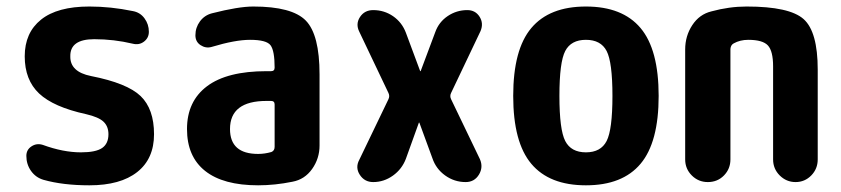

<svg xmlns="http://www.w3.org/2000/svg" viewBox="-20 -550 2540 580"><path d="M254.9 -320.3Q364.3 -298.8 404.8 -259.8Q445.3 -220.7 445.3 -144.5Q445.3 -70.3 394.5 -30.3Q343.8 9.8 250 9.8Q169.9 9.8 111.3 -6.8Q87.9 -13.7 73.7 -33.7Q59.6 -53.7 59.6 -79.1Q59.6 -97.7 75.2 -107.9Q90.8 -118.2 109.4 -112.3Q170.9 -89.8 224.6 -89.8Q269.5 -89.8 288.6 -103Q307.6 -116.2 307.6 -144.5Q307.6 -168 293 -182.1Q278.3 -196.3 240.2 -205.1Q141.6 -226.6 98.1 -267.6Q54.7 -308.6 54.7 -379.9Q54.7 -451.2 104 -490.7Q153.3 -530.3 250 -530.3Q314.5 -530.3 380.9 -516.6Q403.3 -512.7 416.5 -494.6Q429.7 -476.6 429.7 -454.1Q429.7 -435.5 415 -424.3Q400.4 -413.1 380.9 -418Q324.2 -431.6 264.6 -431.6Q191.4 -431.6 192.4 -379.9Q191.4 -333 254.9 -320.3Z M809.6 -106.4V-234.4Q809.6 -245.1 798.8 -245.1H785.2Q674.8 -245.1 674.8 -160.2Q674.8 -85 759.8 -85Q779.3 -85 799.8 -90.8Q809.6 -94.7 809.6 -106.4ZM745.1 -530.3Q862.3 -530.3 903.8 -487.8Q945.3 -445.3 945.3 -325.2V-110.4Q945.3 -71.3 922.9 -39.6Q900.4 -7.8 863.3 -1Q810.5 9.8 759.8 9.8Q654.3 9.8 599.6 -33.7Q544.9 -77.1 544.9 -160.2Q544.9 -244.1 605.5 -289.6Q666 -335 785.2 -335H798.8Q809.6 -335 809.6 -345.7Q809.6 -396.5 797.4 -413.1Q785.2 -429.7 735.4 -429.7Q690.4 -429.7 619.1 -408.2Q601.6 -403.3 585.9 -413.6Q570.3 -423.8 570.3 -443.4Q570.3 -466.8 584 -485.4Q597.7 -503.9 620.1 -509.8Q700.2 -530.3 745.1 -530.3Z M1431.6 -456.1 1342.8 -269.5Q1337.9 -259.8 1342.8 -250L1429.7 -69.3Q1440.4 -44.9 1426.8 -22.5Q1413.1 0 1386.7 0Q1352.5 0 1324.7 -20Q1296.9 -40 1286.1 -72.3L1247.1 -178.7Q1247.1 -179.7 1246.1 -179.7Q1245.1 -179.7 1245.1 -178.7L1206.1 -70.3Q1194.3 -39.1 1167 -19.5Q1139.6 0 1107.4 0Q1081.1 0 1066.9 -22Q1052.7 -43.9 1065.4 -67.4L1153.3 -250Q1158.2 -259.8 1153.3 -269.5L1065.4 -454.1Q1053.7 -477.5 1067.4 -498.5Q1081.1 -519.5 1107.4 -519.5Q1140.6 -519.5 1167.5 -501Q1194.3 -482.4 1206.1 -451.2L1249 -335.9Q1249 -335 1250 -335Q1251 -335 1251 -335.9L1294.9 -453.1Q1305.7 -483.4 1332.5 -501.5Q1359.4 -519.5 1391.6 -519.5Q1416 -519.5 1428.7 -499.5Q1441.4 -479.5 1431.6 -456.1Z M1687.5 -124Q1705.1 -89.8 1750 -89.8Q1794.9 -89.8 1812.5 -124Q1830.1 -158.2 1830.1 -260.3Q1830.1 -362.3 1812.5 -396Q1794.9 -429.7 1750 -429.7Q1705.1 -429.7 1687.5 -396Q1669.9 -362.3 1669.9 -260.3Q1669.9 -158.2 1687.5 -124ZM1585 -465.3Q1639.6 -530.3 1750 -530.3Q1860.4 -530.3 1915 -465.3Q1969.7 -400.4 1969.7 -260.3Q1969.7 -120.1 1915 -55.2Q1860.4 9.8 1750 9.8Q1639.6 9.8 1585 -55.2Q1530.3 -120.1 1530.3 -260.3Q1530.3 -400.4 1585 -465.3Z M2235.4 -530.3Q2365.2 -530.3 2407.7 -492.2Q2450.2 -454.1 2450.2 -339.8V-68.4Q2450.2 -40 2430.7 -20Q2411.1 0 2383.3 0Q2355.5 0 2335.4 -20Q2315.4 -40 2315.4 -68.4V-349.6Q2315.4 -395.5 2299.8 -412.6Q2284.2 -429.7 2240.2 -429.7Q2215.8 -429.7 2196.3 -418.9Q2187.5 -414.1 2186.5 -402.3V-68.4Q2186.5 -40 2167 -20Q2147.5 0 2118.2 0Q2089.8 0 2069.8 -20Q2049.8 -40 2049.8 -68.4V-400.4Q2049.8 -441.4 2071.3 -474.1Q2092.8 -506.8 2128.9 -515.6Q2182.6 -530.3 2235.4 -530.3Z"/></svg>

Font: Rounded-X Mgen+ 1mn bold
Style: Bold
Weight: 700
Designer: [Source Han Sans]
Ryoko NISHIZUKA  (kana & ideographs); Paul D. Hunt (Latin, Greek & Cyrillic); Wenlong ZHANG  (bopomofo
Version: Version 1.059.20150602